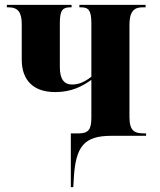

<svg xmlns="http://www.w3.org/2000/svg" viewBox="-20 -556 654 786"><path d="M270 210H280L282 177C289 42 325 0 436 0H578V-10H571C532 -10 510 -18 510 -77V-456C510 -509 530 -526 562 -526H576V-536H305V-526H312C342 -526 354 -514 354 -461V-242C326 -220 302 -210 275 -210C245 -210 225 -229 225 -280V-463C225 -514 237 -526 267 -526H273V-536H8V-526H15C54 -526 69 -505 69 -457V-312C69 -227 117 -179 206 -179C275 -179 318 -204 354 -229V-73C354 -25 341 -10 302 -10H270Z"/></svg>

Font: Noto Serif Display Condensed ExtraBold
Style: Regular
Weight: 800
Width: 3
Designer: Monotype Design Team
Foundry: Monotype Imaging Inc.
Version: Version 2.009